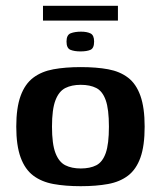

<svg xmlns="http://www.w3.org/2000/svg" viewBox="-20 -635 555 661"><path d="M258 6Q205 6 164 -1.5Q123 -9 94.5 -30.5Q66 -52 51 -93Q36 -134 36 -199Q36 -264 51 -305Q66 -346 94.5 -367.5Q123 -389 164 -396.5Q205 -404 258 -404Q312 -404 352.5 -396.5Q393 -389 421 -367.5Q449 -346 463.5 -305Q478 -264 478 -199Q478 -133 463.5 -92.5Q449 -52 421 -30.5Q393 -9 352 -1.5Q311 6 258 6ZM258 -55Q290 -55 311.5 -66Q333 -77 344 -108Q355 -139 355 -199Q355 -259 344 -290Q333 -321 311.5 -332Q290 -343 258 -343Q227 -343 205 -332Q183 -321 171 -290Q159 -259 159 -199Q159 -139 171 -108Q183 -77 205 -66Q227 -55 258 -55ZM257 -458Q236 -458 222.5 -463.5Q209 -469 209 -492Q209 -515 223.5 -520.5Q238 -526 259 -526Q279 -526 291.5 -520Q304 -514 304 -492Q304 -469 291.5 -463.5Q279 -458 257 -458ZM128 -564V-615H386V-564Z"/></svg>

Font: Genos SemiBold
Style: Regular
Weight: 600
Designer: Robert E. Leuschke
Foundry: Robert E. Leuschke
Version: Version 1.010